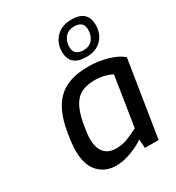

<svg xmlns="http://www.w3.org/2000/svg" viewBox="-193 -927 964 1051"><g transform="rotate(-30 289.5 -402.0)"><path d="M80 -176Q80 -218 91 -282Q112 -416 177 -478.5Q242 -541 368 -541Q429 -541 487 -525Q545 -509 579 -480L503 0H416L412 -56Q386 -35 333 -14.5Q280 6 234 6Q166 6 123 -39.5Q80 -85 80 -176ZM422 -121 471 -434Q455 -443 426 -451Q397 -459 363 -459Q282 -459 243.5 -415Q205 -371 189 -272Q180 -221 180 -193Q180 -136 205.5 -106Q231 -76 278 -76Q317 -76 348.5 -87.5Q380 -99 422 -121ZM286 -683Q286 -737 321.5 -773.5Q357 -810 419 -810Q520 -810 520 -718Q520 -663 485.5 -627Q451 -591 389 -591Q286 -591 286 -683ZM471 -716Q471 -745 455.5 -757.5Q440 -770 415 -770Q375 -770 354.5 -745.5Q334 -721 334 -684Q334 -656 350.5 -643.5Q367 -631 393 -631Q431 -631 451 -655Q471 -679 471 -716Z"/></g></svg>

Font: Exo Medium
Style: Italic
Weight: 500
Italic angle: -9°
Designer: Natanael Gama
Foundry: Natanael Gama
Version: Version 1.500; ttfautohint (v1.6)